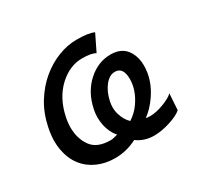

<svg xmlns="http://www.w3.org/2000/svg" viewBox="-117 -672 877 836"><g transform="rotate(-30 321.5 -253.5)"><path d="M378.9 -95.2Q411.1 -116.2 431.6 -146Q468.8 -199.7 468.8 -254.9Q468.8 -314.5 427.2 -314.5Q399.9 -314.5 377.2 -286.1Q354.5 -257.8 345.2 -214.8Q341.8 -199.7 341.8 -185.1Q341.8 -166.5 347.2 -148.9Q357.4 -115.2 378.9 -95.2ZM438 12.2Q389.2 12.2 352.1 -15.1Q299.3 12.2 242.2 12.2Q193.8 12.2 153.8 -5.6Q113.8 -23.4 87.6 -57.1Q61.5 -90.8 52.2 -140.1Q48.3 -160.6 48.3 -183.6Q48.3 -215.3 56.2 -252Q69.3 -314.9 100.1 -364.5Q130.9 -414.1 171.9 -448.2Q212.9 -482.4 259.8 -500.7Q306.6 -519 353 -519Q414.1 -519 439.5 -506.3L399.4 -424.3Q379.4 -436.5 333 -436.5Q272.5 -436.5 219.7 -389.6Q163.6 -338.9 145 -252Q139.2 -224.6 139.2 -199.7Q139.2 -145 167.5 -105.2Q195.8 -65.4 263.7 -65.4Q276.4 -65.4 299.8 -72.8Q275.9 -98.6 267.1 -139.2Q262.7 -159.7 262.7 -179.7Q262.7 -200.2 267.1 -219.7Q283.2 -297.4 335.9 -344.2Q386.2 -389.2 449.2 -389.2Q508.8 -389.2 534.7 -343.3Q551.3 -314 551.3 -274.9Q551.3 -203.6 505.9 -137.7Q476.6 -95.7 443.8 -72.8Q448.7 -70.3 465.3 -70.3Q495.1 -70.3 533.2 -84.7Q571.3 -99.1 586.4 -114.7L581.1 -32.7Q562.5 -15.6 518.8 -1.7Q475.1 12.2 438 12.2Z"/></g></svg>

Font: Cadman
Style: Italic
Weight: 400
Italic angle: -12°
Designer: Paul James MIller
Foundry: High-Logic / Made with FontCreator
Version: Version 2.114;March 28, 2021;FontCreator 13.0.0.2683 64-bit